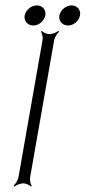

<svg xmlns="http://www.w3.org/2000/svg" viewBox="-20 -676 316 708"><path d="M199 -619C195 -599 210 -582 231 -582C252 -582 271 -599 275 -619C279 -639 265 -656 244 -656C223 -656 203 -639 199 -619ZM30 9 33 12C39 7 55 0 66 0C76 0 90 7 94 12L97 9C93 4 89 -11 91 -22L180 -529C182 -539 192 -554 198 -559L195 -562C189 -557 173 -550 163 -550C152 -550 138 -557 134 -562L131 -559C135 -554 139 -539 137 -529L48 -22C46 -11 36 4 30 9ZM71 -619C67 -599 82 -582 103 -582C124 -582 143 -599 147 -619C151 -639 137 -656 116 -656C95 -656 75 -639 71 -619Z"/></svg>

Font: Armata Saber
Style: RgIta
Weight: 400
Designer: Jasper
Foundry: Cannot Into Space Fonts
Version: Version 0.970